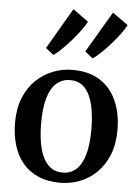

<svg xmlns="http://www.w3.org/2000/svg" viewBox="-59 -907 689 962"><g transform="rotate(5 286.0 -426.0)"><path d="M29 -270.5Q29 -341 50.8 -394.8Q72.5 -448.5 110.2 -484.8Q148 -521 195 -539.5Q242 -558 293 -558Q377.5 -558 433 -521.8Q488.5 -485.5 516 -422Q543.5 -358.5 543.5 -276.5Q543.5 -205.5 521.5 -151.5Q499.5 -97.5 462.2 -61.2Q425 -25 377.5 -7Q330 11 279.5 11Q216.5 11 169.2 -9.8Q122 -30.5 91 -68Q60 -105.5 44.5 -157.2Q29 -209 29 -270.5ZM287.5 -41Q328 -41 355.8 -65.8Q383.5 -90.5 398.2 -140.5Q413 -190.5 413 -266.5Q413 -318 406.2 -361.8Q399.5 -405.5 384.8 -438Q370 -470.5 346 -488.2Q322 -506 287 -506Q246.5 -506 218 -481.5Q189.5 -457 174.5 -407Q159.5 -357 159.5 -280.5Q159.5 -228 166.5 -184.2Q173.5 -140.5 188.8 -108.5Q204 -76.5 228.2 -58.8Q252.5 -41 287.5 -41ZM387.5 -624.5 348.5 -655.5 470 -861.5 548.5 -805.5Q539 -786.5 519.5 -760.2Q500 -734 476 -706.8Q452 -679.5 428.8 -657.5Q405.5 -635.5 388.5 -624.5ZM190.5 -624.5 151 -655.5 271 -861.5 349 -805Q339 -785.5 319.5 -759.2Q300 -733 276.5 -706Q253 -679 230.2 -657.2Q207.5 -635.5 191.5 -624.5Z"/></g></svg>

Font: Merriweather 48pt SemiBold
Style: Regular
Weight: 600
Version: Version 2.100